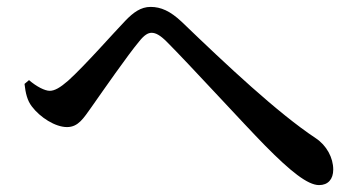

<svg xmlns="http://www.w3.org/2000/svg" viewBox="-20 -619 1040 556"><path d="M51 -376C54 -349 59 -328 72 -311C96 -279 140 -251 174 -251C207 -251 222 -277 245 -309C278 -356 351 -461 383 -499C398 -518 409 -524 419 -524C431 -524 444 -517 463 -498C528 -433 686 -260 748 -197C821 -123 871 -83 904 -83C930 -83 945 -100 945 -128C945 -162 926 -198 894 -219C784 -292 638 -429 506 -556C473 -587 446 -599 416 -599C388 -599 366 -583 343 -559C311 -526 225 -428 177 -385C154 -365 138 -356 124 -356C110 -356 86 -368 64 -387Z"/></svg>

Font: Noto Serif CJK SC SemiBold
Style: Regular
Weight: 600
Designer: Ryoko NISHIZUKA 西塚涼子 (kana & ideographs); Frank Grießhammer (Latin, Greek & Cyrillic); Wenlong ZHANG 张文龙 (bopomofo); San
Foundry: Adobe
Version: Version 2.001;hotconv 1.1.0;makeotfexe 2.6.0